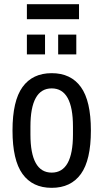

<svg xmlns="http://www.w3.org/2000/svg" viewBox="-20 -889 496 921"><path d="M228 12Q136 12 88 -54.5Q40 -121 40 -263Q40 -405 88 -471.5Q136 -538 228 -538Q320 -538 368 -471.5Q416 -405 416 -263Q416 -121 368 -54.5Q320 12 228 12ZM228 -61Q279 -61 304.5 -107Q330 -153 330 -244V-282Q330 -373 304.5 -419Q279 -465 228 -465Q177 -465 151.5 -419Q126 -373 126 -282V-244Q126 -153 151.5 -107Q177 -61 228 -61ZM259 -628V-723H346V-628ZM109 -628V-723H196V-628ZM109 -797V-869H359V-797Z"/></svg>

Font: Archivo Narrow
Style: Regular
Weight: 400
Designer: Hector Gatti
Foundry: Omnibus-Type
Version: Version 3.002